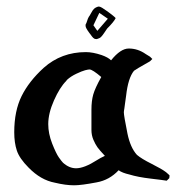

<svg xmlns="http://www.w3.org/2000/svg" viewBox="-20 -553 534 573"><path d="M270.5 -460.9 301.8 -497.1 276.4 -514.6 258.8 -477.5ZM269.5 -436.5H266.6Q263.7 -436.5 261.7 -437.5Q259.8 -438.5 257.8 -440.4Q255.9 -442.4 254.4 -444.3Q252.9 -446.3 250.5 -449.7Q248 -453.1 247.1 -454.1Q235.4 -469.7 235.4 -475.6V-479.5Q238.3 -484.4 240.2 -491.2Q242.2 -498 245.1 -502.9Q247.1 -504.9 252 -514.2Q256.8 -523.4 261.2 -527.3Q265.6 -531.2 272.5 -533.2H276.4Q281.2 -533.2 301.3 -518.6Q321.3 -503.9 325.2 -499Q320.3 -488.3 299.8 -467.8Q296.9 -463.9 291.5 -455.6Q286.1 -447.3 281.7 -442.9Q277.3 -438.5 269.5 -436.5ZM311.5 -373Q339.8 -408.2 364.3 -408.2Q391.6 -408.2 415 -391.6Q417 -390.6 421.4 -387.7Q425.8 -384.8 427.7 -383.8L434.6 -377L427.7 -370.1Q382.8 -344.7 379.9 -341.8Q362.3 -320.3 356.4 -267.6Q354.5 -253.9 353 -243.2Q351.6 -232.4 351.1 -229Q350.6 -225.6 350.1 -223.1Q349.6 -220.7 349.6 -217.8Q349.6 -208 360.4 -154.3Q369.1 -112.3 388.7 -90.8Q402.3 -79.1 432.6 -64Q462.9 -48.8 475.6 -39.1Q486.3 -30.3 486.3 -28.3Q486.3 -28.3 485.8 -26.9Q485.4 -25.4 485.4 -23.4V-21.5L477.5 -13.7Q466.8 -15.6 429.2 -20Q391.6 -24.4 366.2 -32.2Q344.7 -37.1 334 -44.9Q306.6 -15.6 268.6 -8.8Q222.7 0 201.2 0Q175.8 0 143.6 -7.8Q101.6 -15.6 65.4 -52.7Q38.1 -80.1 30.3 -103.5Q22.5 -127 22.5 -158.2Q22.5 -221.7 44.4 -266.1Q66.4 -310.5 110.4 -350.6Q163.1 -397.5 236.3 -397.5Q256.8 -397.5 283.2 -388.7Q302.7 -381.8 311.5 -373ZM177.7 -311.5Q158.2 -292 141.1 -253.4Q124 -214.8 124 -182.6Q124 -154.3 135.7 -124.5Q147.5 -94.7 155.8 -83Q164.1 -71.3 168 -67.4Q186.5 -50.8 207 -50.8Q231.4 -50.8 269.5 -75.2Q278.3 -81.1 293 -87.9Q277.3 -104.5 271 -113.3Q264.6 -122.1 258.8 -135.7Q252.9 -149.4 252.9 -165V-225.6Q252.9 -252 258.3 -271Q263.7 -290 282.2 -323.2Q255.9 -345.7 247.1 -345.7Q243.2 -345.7 233.9 -343.3Q224.6 -340.8 208 -333Q191.4 -325.2 179.7 -314.5Z"/></svg>

Font: Shelly2023
Style: Regular
Weight: 400
Version: Version 0.2